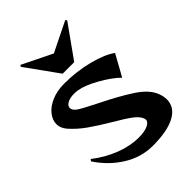

<svg xmlns="http://www.w3.org/2000/svg" viewBox="-235 -923 1047 1047"><g transform="rotate(-45 288.5 -399.5)"><path d="M17 -167 25 -177Q88 -128 158 -101Q228 -74 294 -74Q338 -74 364 -86Q390 -98 390 -116Q390 -120 388 -126Q379 -151 346 -175.5Q313 -200 251 -236Q182 -277 134.5 -310.5Q87 -344 50 -386Q27 -414 27 -443Q27 -475 50.5 -504.5Q74 -534 116.5 -552Q159 -570 213 -570Q310 -570 396.5 -547.5Q483 -525 528 -492L460 -369Q421 -408 353.5 -446Q286 -484 240 -491Q230 -493 212 -493Q181 -493 161 -482Q141 -471 141 -454Q141 -438 161 -422Q181 -407 265 -365Q379 -309 450 -262Q521 -215 540 -160Q549 -135 549 -113Q549 -54 489.5 -21Q430 12 315 12Q227 12 148.5 -37Q70 -86 17 -167ZM111 -802 117 -811 290 -726 463 -811 469 -802 335 -614H246Z"/></g></svg>

Font: Tiejili SC
Style: Regular
Weight: 400
Designer: Buernia
Foundry: Ershou Xiaoxi Press
Version: Version 1.100